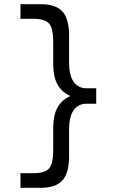

<svg xmlns="http://www.w3.org/2000/svg" viewBox="-20 -790 543 920"><path d="M175 110H78V40H138Q176 40 197 30.5Q218 21 226.5 -3Q235 -27 235 -70V-178Q235 -237 255 -274Q275 -311 316 -329V-331Q275 -349 255 -386Q235 -423 235 -482V-590Q235 -633 226.5 -657Q218 -681 197 -690.5Q176 -700 138 -700H78V-770H175Q247 -770 279 -735Q311 -700 311 -620V-490Q311 -430 332.5 -398.5Q354 -367 395 -367H441V-293H395Q354 -293 332.5 -261.5Q311 -230 311 -170V-40Q311 39 279 74.5Q247 110 175 110Z"/></svg>

Font: M PLUS 2
Style: Regular
Weight: 400
Designer: Coji Morishita
Foundry: UNDERFOREST DESIGN
Version: Version 1.001